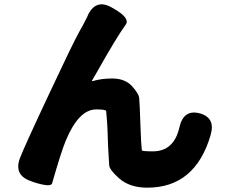

<svg xmlns="http://www.w3.org/2000/svg" viewBox="-20 -810 1040 888"><path d="M134 32 124 28Q43 1 72 -78Q92 -131 212 -386Q317 -610 346 -662Q366 -697 384 -733L387 -741Q425 -818 499 -774L508 -769Q582 -726 562 -697Q518 -636 428 -476L406 -438Q404 -434 409 -435Q449 -447 499 -447Q558 -447 590.5 -411.5Q623 -376 624 -354Q627 -311 628 -268L631 -195Q632 -155 636 -115Q637 -110 687 -110Q785 -110 810 -222Q829 -305 903 -286Q978 -266 954 -185Q883 58 661 58Q580 58 531 15Q486 -25 485 -46Q482 -88 480 -131L477 -215Q475 -256 471 -296Q470 -304 425 -304Q344 -304 284 -159Q263 -109 221 38Q215 58 134 32Z"/></svg>

Font: Resource Han Rounded KR Heavy
Style: Regular
Weight: 900
Designer: Cyano Hao (round all glyphs); Ryoko NISHIZUKA 西塚涼子 (kana, bopomofo & ideographs); Paul D. Hunt (Latin, Greek & Cyrillic)
Foundry: Cyano Hao
Version: 0.990